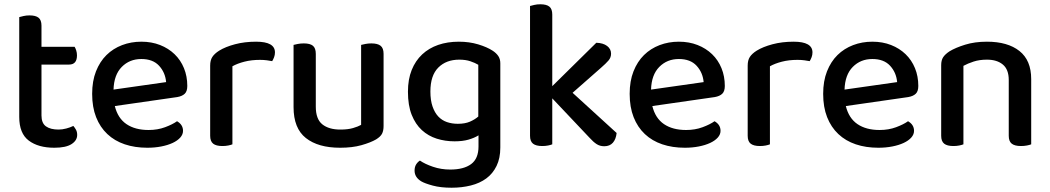

<svg xmlns="http://www.w3.org/2000/svg" viewBox="-20 -677 4912 898"><path d="M174 -137Q174 -101 195 -86Q216 -71 254 -71Q271 -71 290 -76Q309 -81 323 -88Q330 -80 335.5 -70Q341 -60 341 -46Q341 -20 314.5 -3Q288 14 234 14Q159 14 114.5 -19.5Q70 -53 70 -130V-597Q77 -599 90 -602Q103 -605 118 -605Q147 -605 160.5 -594Q174 -583 174 -557V-458H329Q333 -452 336.5 -441Q340 -430 340 -418Q340 -375 303 -375H174V-137Z M517 -181Q531 -124 571.5 -96.5Q612 -69 675 -69Q717 -69 752 -82Q787 -95 808 -110Q836 -94 836 -65Q836 -48 823 -33.5Q810 -19 787.5 -8.5Q765 2 734.5 8Q704 14 669 14Q611 14 563.5 -2Q516 -18 482 -50Q448 -82 429.5 -129Q411 -176 411 -238Q411 -298 429 -343.5Q447 -389 478 -419.5Q509 -450 551 -466Q593 -482 641 -482Q689 -482 728.5 -466.5Q768 -451 796.5 -423.5Q825 -396 840.5 -358Q856 -320 856 -275Q856 -250 844 -238.5Q832 -227 809 -223ZM641 -401Q586 -401 549.5 -364Q513 -327 511 -258L757 -293Q753 -338 724 -369.5Q695 -401 641 -401Z M1067 -2Q1060 1 1047.5 3.5Q1035 6 1020 6Q991 6 977 -5Q963 -16 963 -42V-370Q963 -395 973 -410.5Q983 -426 1005 -440Q1034 -458 1079 -470Q1124 -482 1178 -482Q1266 -482 1266 -432Q1266 -420 1262 -409.5Q1258 -399 1253 -391Q1243 -393 1228 -395Q1213 -397 1196 -397Q1156 -397 1123 -388.5Q1090 -380 1067 -367Z M1353 -467Q1360 -469 1373 -471.5Q1386 -474 1401 -474Q1430 -474 1443.5 -463Q1457 -452 1457 -425V-178Q1457 -120 1487.5 -95.5Q1518 -71 1572 -71Q1607 -71 1631 -78Q1655 -85 1669 -93V-467Q1677 -469 1689.5 -471.5Q1702 -474 1717 -474Q1746 -474 1760 -463Q1774 -452 1774 -425V-88Q1774 -66 1767 -52Q1760 -38 1739 -25Q1713 -10 1670.5 2Q1628 14 1571 14Q1468 14 1410.5 -31.5Q1353 -77 1353 -176Z M2218 -44Q2199 -32 2171.5 -24Q2144 -16 2106 -16Q2062 -16 2022.5 -28.5Q1983 -41 1953 -68.5Q1923 -96 1905.5 -140Q1888 -184 1888 -248Q1888 -306 1905.5 -349.5Q1923 -393 1954.5 -422.5Q1986 -452 2029.5 -467Q2073 -482 2126 -482Q2175 -482 2216.5 -469.5Q2258 -457 2284 -440Q2301 -429 2310.5 -415Q2320 -401 2320 -381V13Q2320 63 2302.5 99Q2285 135 2254.5 157.5Q2224 180 2182 190.5Q2140 201 2092 201Q2041 201 2004 191Q1967 181 1950 171Q1919 152 1919 121Q1919 104 1926 92.5Q1933 81 1944 74Q1967 90 2005 103Q2043 116 2086 116Q2149 116 2183.5 90.5Q2218 65 2218 8ZM2121 -98Q2155 -98 2178 -108Q2201 -118 2217 -132V-374Q2202 -383 2180 -390.5Q2158 -398 2128 -398Q2067 -398 2030 -361Q1993 -324 1993 -249Q1993 -208 2003 -179Q2013 -150 2030 -132Q2047 -114 2070.5 -106Q2094 -98 2121 -98Z M2563 -2Q2556 1 2543.5 3.5Q2531 6 2516 6Q2487 6 2473 -5Q2459 -16 2459 -42V-649Q2466 -651 2479 -654Q2492 -657 2507 -657Q2536 -657 2549.5 -646Q2563 -635 2563 -609V-274L2769 -477Q2801 -476 2819.5 -462Q2838 -448 2838 -426Q2838 -408 2826 -394Q2814 -380 2791 -360L2658 -243L2864 -55Q2861 -26 2846.5 -9.5Q2832 7 2806 7Q2786 7 2770.5 -3Q2755 -13 2737 -33L2563 -217V-2Z M3031 -181Q3045 -124 3085.5 -96.5Q3126 -69 3189 -69Q3231 -69 3266 -82Q3301 -95 3322 -110Q3350 -94 3350 -65Q3350 -48 3337 -33.5Q3324 -19 3301.5 -8.5Q3279 2 3248.5 8Q3218 14 3183 14Q3125 14 3077.5 -2Q3030 -18 2996 -50Q2962 -82 2943.5 -129Q2925 -176 2925 -238Q2925 -298 2943 -343.5Q2961 -389 2992 -419.5Q3023 -450 3065 -466Q3107 -482 3155 -482Q3203 -482 3242.5 -466.5Q3282 -451 3310.5 -423.5Q3339 -396 3354.5 -358Q3370 -320 3370 -275Q3370 -250 3358 -238.5Q3346 -227 3323 -223ZM3155 -401Q3100 -401 3063.5 -364Q3027 -327 3025 -258L3271 -293Q3267 -338 3238 -369.5Q3209 -401 3155 -401Z M3581 -2Q3574 1 3561.5 3.5Q3549 6 3534 6Q3505 6 3491 -5Q3477 -16 3477 -42V-370Q3477 -395 3487 -410.5Q3497 -426 3519 -440Q3548 -458 3593 -470Q3638 -482 3692 -482Q3780 -482 3780 -432Q3780 -420 3776 -409.5Q3772 -399 3767 -391Q3757 -393 3742 -395Q3727 -397 3710 -397Q3670 -397 3637 -388.5Q3604 -380 3581 -367Z M3936 -181Q3950 -124 3990.5 -96.5Q4031 -69 4094 -69Q4136 -69 4171 -82Q4206 -95 4227 -110Q4255 -94 4255 -65Q4255 -48 4242 -33.5Q4229 -19 4206.5 -8.5Q4184 2 4153.5 8Q4123 14 4088 14Q4030 14 3982.5 -2Q3935 -18 3901 -50Q3867 -82 3848.5 -129Q3830 -176 3830 -238Q3830 -298 3848 -343.5Q3866 -389 3897 -419.5Q3928 -450 3970 -466Q4012 -482 4060 -482Q4108 -482 4147.5 -466.5Q4187 -451 4215.5 -423.5Q4244 -396 4259.5 -358Q4275 -320 4275 -275Q4275 -250 4263 -238.5Q4251 -227 4228 -223ZM4060 -401Q4005 -401 3968.5 -364Q3932 -327 3930 -258L4176 -293Q4172 -338 4143 -369.5Q4114 -401 4060 -401Z M4698 -303Q4698 -352 4670.5 -375Q4643 -398 4596 -398Q4561 -398 4533.5 -389Q4506 -380 4486 -369V-2Q4479 1 4466.5 3.5Q4454 6 4439 6Q4410 6 4396 -5Q4382 -16 4382 -42V-372Q4382 -395 4391 -409Q4400 -423 4421 -437Q4449 -454 4494 -468Q4539 -482 4596 -482Q4693 -482 4748 -438.5Q4803 -395 4803 -307V-2Q4796 1 4783 3.5Q4770 6 4755 6Q4726 6 4712 -5Q4698 -16 4698 -42V-303Z"/></svg>

Font: Baloo Da 2 Medium
Style: Regular
Weight: 500
Designer: Noopur Datye, Sulekha Rajkumar and Ek Type
Foundry: Ek Type
Version: Version 1.640;hotconv 1.0.111;makeotfexe 2.5.65597; ttfautoh